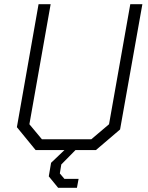

<svg xmlns="http://www.w3.org/2000/svg" viewBox="-20 -720 708 921"><path d="M61 -110 165 -700H223L121 -124L181 -52H418L503 -124L605 -700H663L556 -99L440 0H151ZM214 126 225 61 289 0H342L274 69L267 112L289 138H357L349 181H259Z"/></svg>

Font: Chakra Petch Light
Style: Italic
Weight: 300
Italic angle: -10°
Designer: Katatrad Aksorn Co.,Ltd.
Foundry: Cadson Demak Co.,Ltd.
Version: Version 1.000; ttfautohint (v1.6)